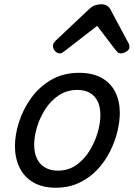

<svg xmlns="http://www.w3.org/2000/svg" viewBox="-20 -860 629 899"><path d="M241 19Q179 19 136 -6Q93 -31 71.5 -75.5Q50 -120 50 -176Q50 -229 69 -288.5Q88 -348 125.5 -400.5Q163 -453 219.5 -486Q276 -519 351 -519Q413 -519 455.5 -495.5Q498 -472 519.5 -429.5Q541 -387 541 -331Q541 -291 529.5 -243.5Q518 -196 494.5 -149.5Q471 -103 435 -65Q399 -27 350.5 -4Q302 19 241 19ZM251 -61Q300 -61 337 -87Q374 -113 399 -153.5Q424 -194 437 -238.5Q450 -283 450 -321Q450 -360 437 -386Q424 -412 400 -425.5Q376 -439 343 -439Q293 -439 255 -413.5Q217 -388 191.5 -348Q166 -308 153 -264Q140 -220 140 -183Q140 -144 153.5 -116.5Q167 -89 192 -75Q217 -61 251 -61ZM260 -610Q247 -610 237.5 -621Q228 -632 228 -644Q228 -653 232 -659Q236 -665 240 -669L398 -818Q412 -831 426 -835.5Q440 -840 456 -840Q469 -840 480.5 -833.5Q492 -827 498 -814L580 -661Q584 -654 585 -649Q586 -644 586 -639Q586 -627 571.5 -618.5Q557 -610 547 -610Q537 -610 531.5 -615Q526 -620 521 -626L435 -739L288 -625Q282 -621 275 -615.5Q268 -610 260 -610Z"/></svg>

Font: Playwrite DE LA
Style: Regular
Weight: 400
Designer: Veronika Burian, José Scaglione
Foundry: TypeTogether
Version: Version 1.002